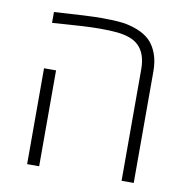

<svg xmlns="http://www.w3.org/2000/svg" viewBox="-74 -712 761 783"><g transform="rotate(10 306.5 -320.0)"><path d="M88.9 -629.9Q231.4 -639.6 285.4 -639.6Q339.4 -639.6 371.3 -635.5Q403.3 -631.3 434.1 -619.4Q464.8 -607.4 485.1 -588.1Q505.4 -568.8 517.8 -536.9Q530.3 -504.9 530.3 -461.9V0H480V-461.9Q480 -527.3 445.8 -559.6Q418 -586.4 356.9 -592.8Q332.5 -595.7 281.5 -595.7Q230.5 -595.7 88.9 -585ZM138.7 0H88.9V-397H138.7Z"/></g></svg>

Font: Open Sans Hebrew Light
Style: Regular
Weight: 300
Foundry: Ascender Corporation, Yanek Iontef
Version: Version 2.001;PS 002.001;hotconv 1.0.70;makeotf.lib2.5.58329